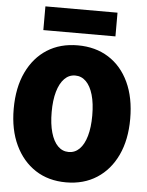

<svg xmlns="http://www.w3.org/2000/svg" viewBox="-60 -947 770 1008"><g transform="rotate(5 325.0 -443.5)"><path d="M326 12Q233 12 164.5 -32.5Q96 -77 57.5 -158Q19 -239 19 -349Q19 -461 57.5 -542Q96 -623 164.5 -666.5Q233 -710 326 -710Q419 -710 488 -666.5Q557 -623 595 -542Q633 -461 633 -349Q633 -239 595 -158Q557 -77 488 -32.5Q419 12 326 12ZM326 -148Q359 -148 383 -172Q407 -196 420 -241.5Q433 -287 433 -349Q433 -413 420 -458Q407 -503 383 -527Q359 -551 326 -551Q293 -551 269 -526.5Q245 -502 232 -457Q219 -412 219 -349Q219 -287 232 -241.5Q245 -196 269 -172Q293 -148 326 -148ZM138 -774V-899H518V-774Z"/></g></svg>

Font: Azeret Mono Thin ExtraBold
Style: Regular
Weight: 800
Version: Version 1.002